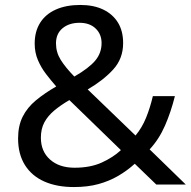

<svg xmlns="http://www.w3.org/2000/svg" viewBox="-20 -745 772 775"><path d="M304 -725Q358 -725 396.5 -706.5Q435 -688 456 -654Q477 -620 477 -571Q477 -508 436.5 -464Q396 -420 334 -384L527 -198Q553 -229 569.5 -269.5Q586 -310 597 -357H686Q670 -293 646 -238Q622 -183 584 -142L730 0H611L524 -84Q493 -56 457 -35Q421 -14 377.5 -2Q334 10 278 10Q209 10 158.5 -12.5Q108 -35 80.5 -79Q53 -123 53 -186Q53 -237 71.5 -274Q90 -311 125 -340Q160 -369 207 -396Q186 -420 166 -446Q146 -472 133 -502.5Q120 -533 120 -569Q120 -618 142 -653Q164 -688 205.5 -706.5Q247 -725 304 -725ZM260 -341Q224 -320 198.5 -298.5Q173 -277 159 -251Q145 -225 145 -189Q145 -134 182 -101Q219 -68 281 -68Q345 -68 391 -89Q437 -110 468 -139ZM301 -653Q259 -653 232.5 -631Q206 -609 206 -570Q206 -534 225 -503.5Q244 -473 280 -436Q339 -470 364.5 -500.5Q390 -531 390 -571Q390 -607 366 -630Q342 -653 301 -653Z"/></svg>

Font: hindi115
Style: Book
Weight: 400
Designer: Jelle Bosma - Monotype Design Team
Foundry: Monotype Imaging Inc.
Version: Version 2.003